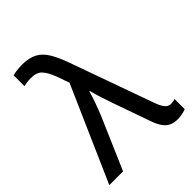

<svg xmlns="http://www.w3.org/2000/svg" viewBox="-224 -878 1001 1001"><g transform="rotate(-45 276.5 -378.0)"><path d="M-3.4 0 227.5 -524.4 202.6 -594.7Q184.6 -641.1 164.3 -662.6Q144 -684.1 102.5 -684.1Q85.9 -684.1 72.5 -682.1Q59.1 -680.2 48.8 -677.7V-757.8Q57.6 -760.3 69.1 -762Q80.6 -763.7 93 -764.9Q105.5 -766.1 117.2 -766.1Q169.9 -766.1 202.9 -748.3Q235.8 -730.5 257.8 -693.8Q279.8 -657.2 299.8 -601.6L466.3 -136.2Q475.1 -111.8 483.9 -97.9Q492.7 -84 502.4 -77.9Q512.2 -71.8 524.4 -71.8Q531.7 -71.8 540.3 -73.5Q548.8 -75.2 554.7 -76.7V-2.4Q547.4 1 537.1 3.7Q526.9 6.3 515.4 8.1Q503.9 9.8 492.7 9.8Q464.8 9.8 445.3 0.5Q425.8 -8.8 411.9 -28.3Q397.9 -47.9 387.2 -77.1L316.4 -277.8Q310.5 -294.9 304 -314.2Q297.4 -333.5 291 -352.5Q284.7 -371.6 279.8 -388.9Q274.9 -406.2 272 -418.9H268.6Q260.3 -388.2 247.3 -352.3Q234.4 -316.4 220.2 -282.2L98.1 0Z"/></g></svg>

Font: Open Sans Medium
Style: Regular
Weight: 500
Designer: Monotype Design Team
Foundry: Monotype Imaging Inc.
Version: Version 3.000